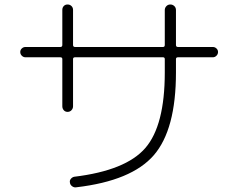

<svg xmlns="http://www.w3.org/2000/svg" viewBox="-20 -793 1040 838"><path d="M90.8 -543Q82 -543 75.2 -549.8Q68.4 -556.6 68.4 -565.9Q68.4 -575.2 75.2 -581.5Q82 -587.9 90.8 -587.9H243.2Q252 -587.9 252 -596.7V-750Q252 -759.8 258.3 -766.6Q264.6 -773.4 274.9 -773.4Q285.2 -773.4 292 -766.6Q298.8 -759.8 298.8 -750V-596.7Q298.8 -587.9 307.6 -587.9H691.4Q699.2 -587.9 699.2 -596.7V-749Q699.2 -758.8 706.1 -766.1Q712.9 -773.4 723.6 -773.4Q733.4 -773.4 740.7 -766.6Q748 -759.8 748 -749V-596.7Q748 -587.9 756.8 -587.9H909.2Q918 -587.9 924.8 -581.5Q931.6 -575.2 931.6 -565.9Q931.6 -556.6 924.8 -549.8Q918 -543 909.2 -543H756.8Q748 -543 748 -535.2V-476.6Q748 -227.5 651.4 -115.7Q554.7 -3.9 313.5 24.4Q303.7 26.4 294.9 20Q286.1 13.7 285.2 3.9Q283.2 -4.9 289.1 -12.2Q294.9 -19.5 303.7 -21.5Q529.3 -48.8 614.3 -147Q699.2 -245.1 699.2 -476.6V-535.2Q699.2 -543 691.4 -543H307.6Q298.8 -543 298.8 -535.2V-329.1Q298.8 -319.3 292 -312Q285.2 -304.7 274.9 -304.7Q264.6 -304.7 258.3 -312Q252 -319.3 252 -329.1V-535.2Q252 -543 243.2 -543Z"/></svg>

Font: Rounded Mgen+ 1m light
Style: Regular
Weight: 200
Designer: [Source Han Sans]
Ryoko NISHIZUKA  (kana & ideographs); Paul D. Hunt (Latin, Greek & Cyrillic); Wenlong ZHANG  (bopomofo
Version: Version 1.059.20150602